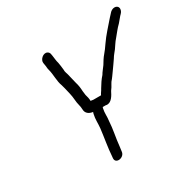

<svg xmlns="http://www.w3.org/2000/svg" viewBox="-156 -819 991 998"><g transform="rotate(-30 339.0 -320.0)"><path d="M630 -658C622 -650 614 -641 607 -633C578 -599 547 -567 521 -529L504 -505C499 -498 493 -491 488 -485C478 -474 464 -452 456 -438C447 -425 433 -409 426 -396C411 -380 397 -358 385 -338C381 -329 371 -318 367 -308H321C316 -309 312 -309 307 -310C307 -311 306 -311 305 -311C306 -322 301 -340 298 -350L295 -374C294 -395 292 -411 286 -430C281 -449 277 -467 273 -484C271 -495 264 -507 265 -521C263 -536 262 -552 259 -565C254 -581 254 -595 251 -613L249 -624C248 -631 243 -637 237 -640C215 -651 187 -624 191 -603L193 -591C196 -577 194 -571 198 -558C207 -526 204 -486 216 -456L222 -434C228 -407 235 -385 237 -356C238 -331 247 -314 247 -290C248 -270 264 -257 286 -254H288L285 -244C278 -214 281 -190 278 -162C272 -110 261 -53 258 -4L257 6C254 42 311 34 314 -1L318 -31C322 -76 334 -126 336 -171C340 -197 336 -218 342 -244L344 -251H357C360 -251 364 -251 367 -250C396 -247 413 -280 424 -302C433 -314 436 -319 443 -332L449 -342C463 -358 472 -372 485 -390C498 -407 507 -422 520 -440C530 -457 537 -463 549 -479C560 -494 570 -512 583 -526C601 -547 614 -566 634 -585C644 -597 651 -606 660 -616C668 -624 677 -632 678 -645C681 -670 650 -677 630 -658Z"/></g></svg>

Font: Electronic
Style: It
Weight: 400
Version: Version 1.011